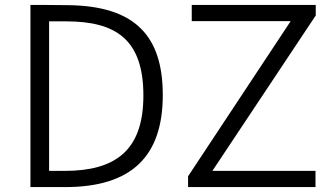

<svg xmlns="http://www.w3.org/2000/svg" viewBox="-20 -762 1335 782"><path d="M104 0H245C515 0 643 -124 643 -375C643 -616 530 -738 257 -741C194 -742 110 -742 104 -742ZM249 -675C449 -675 564 -604 564 -373C564 -148 449 -66 243 -66H180V-675ZM1265 0V-66H845L1266 -699V-742H761V-676H1164L746 -44V0Z"/></svg>

Font: Cheyenne Sans Light
Style: Regular
Weight: 300
Designer: The Public Sans project authors (U.S. Web Design System), Libre Franklin designed by Pablo Impallari and Rodrigo Fuenzal
Foundry: The Cheyenne Sans Project Authors
Version: Version 2.007